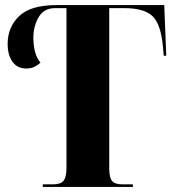

<svg xmlns="http://www.w3.org/2000/svg" viewBox="-20 -734 679 754"><path d="M148 0H502V-10H461Q431 -10 420 -23.5Q409 -37 409 -73V-702H469Q546 -702 579 -670.5Q612 -639 620 -549L623 -515H633L625 -714H202Q100 -714 55 -670.5Q10 -627 10 -562Q10 -518 29 -491.5Q48 -465 83 -465Q102 -465 115 -471.5Q128 -478 139 -488Q111 -521 111 -586Q111 -630 131.5 -666Q152 -702 196 -702H241V-75Q241 -38 229.5 -24Q218 -10 188 -10H148Z"/></svg>

Font: Noto Serif Display SemiCondensed Extra
Style: Regular
Weight: 800
Width: 4
Designer: Monotype Design Team
Foundry: Monotype Imaging Inc.
Version: Version 1.900